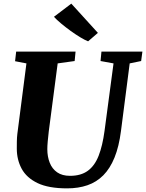

<svg xmlns="http://www.w3.org/2000/svg" viewBox="-20 -1027 804 1057"><path d="M694 -678 646 -306Q635 -220 610.5 -159.8Q586 -99.5 548.8 -62Q511.5 -24.5 461.5 -7.2Q411.5 10 349.5 10Q247 10 186.5 -19.2Q126 -48.5 99.2 -98.2Q72.5 -148 72.5 -209Q72.5 -228 72.8 -248.2Q73 -268.5 75.5 -290L125.5 -678L63 -690L69 -743H396L391 -691L297.5 -678L248.5 -304Q245 -275 242.8 -249.2Q240.5 -223.5 240.5 -206Q240.5 -164.5 253.8 -131Q267 -97.5 294.8 -78.2Q322.5 -59 365.5 -59Q425.5 -59 463.5 -86.8Q501.5 -114.5 523 -169.5Q544.5 -224.5 555.5 -306.5L605 -678L533.5 -691L538.5 -743H764L757 -691ZM465 -799.5Q448 -806 422.2 -821.5Q396.5 -837 368.5 -857.2Q340.5 -877.5 316 -898Q291.5 -918.5 277 -934.5L372.5 -1007L519 -846Z"/></svg>

Font: Merriweather 20pt Black
Style: Italic
Weight: 900
Italic angle: -7.8°
Version: Version 2.101